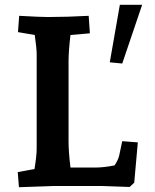

<svg xmlns="http://www.w3.org/2000/svg" viewBox="-20 -776 646 801"><path d="M54 -58 124 -71Q133 -127 133 -155V-551Q133 -572 125 -630L55 -642L60 -710Q150 -705 179 -705Q258 -705 350 -710L355 -637L274 -630Q266 -562 266 -521V-185Q266 -143 274 -77H377Q413 -77 458 -86Q473 -109 477 -126L490 -187L555 -182L540 -14L521 4L407 0H204L59 5ZM438 -516 480 -756H573L490 -511Z"/></svg>

Font: Andada Pro ExtraBold
Style: Regular
Weight: 800
Designer: Carolina Giovagnoli
Foundry: Huerta Tipografica
Version: Version 3.005; ttfautohint (v1.8.4)